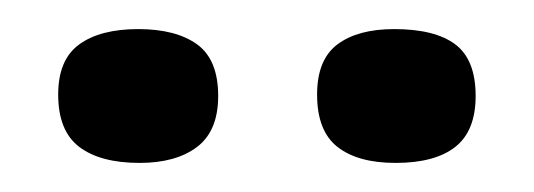

<svg xmlns="http://www.w3.org/2000/svg" viewBox="-20 -694 367 132"><path d="M252 -582Q226 -582 212 -593Q198 -604 198 -629Q198 -653 212 -663.5Q226 -674 251 -674Q279 -674 293 -663.5Q307 -653 307 -628Q307 -604 293 -593Q279 -582 252 -582ZM76 -582Q49 -582 34.5 -593Q20 -604 20 -629Q20 -653 34.5 -663.5Q49 -674 75 -674Q101 -674 115.5 -663.5Q130 -653 130 -628Q130 -604 115.5 -593Q101 -582 76 -582Z"/></svg>

Font: Bricolage Grotesque 96pt ExtraBold 96pt
Style: Regular
Weight: 400
Version: Version 1.001;gftools[0.9.33.dev8+g029e19f]